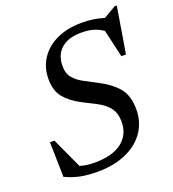

<svg xmlns="http://www.w3.org/2000/svg" viewBox="-130 -802 825 913"><g transform="rotate(-20 282.0 -345.0)"><path d="M482.5 -205.5Q482.5 -140.5 448.5 -91.8Q414.5 -43 353 -16Q291.5 11 209 11Q159.5 11 122.5 3.5Q85.5 -4 47 -22L43 -198.5H65.5L136.5 -44.5Q170 -34.5 210 -34.5Q301 -34.5 348.8 -71.8Q396.5 -109 396.5 -173.5Q396.5 -220.5 373.8 -247.5Q351 -274.5 316.5 -291.8Q282 -309 247.5 -327Q195 -355 167 -389.5Q139 -424 139 -482.5Q139 -540.5 168.2 -585.2Q197.5 -630 251.5 -655.5Q305.5 -681 379.5 -681Q409.5 -681 435.8 -677.2Q462 -673.5 491 -664.5L553 -701H564L525.5 -467H502L470 -606.5Q446.5 -622.5 421 -630Q395.5 -637.5 360.5 -637.5Q295 -637.5 259 -606.2Q223 -575 223 -517Q223 -480 242 -457.5Q261 -435 292.5 -418.5Q324 -402 360.5 -382.5Q415.5 -354.5 449 -315.2Q482.5 -276 482.5 -205.5Z"/></g></svg>

Font: Newsreader Text Medium
Style: Italic
Weight: 500
Italic angle: -17°
Designer: Hugues Gentile
Foundry: Production Type
Version: Version 1.001